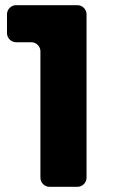

<svg xmlns="http://www.w3.org/2000/svg" viewBox="-20 -721 452 741"><path d="M314 -35V-666C314 -685 298 -701 279 -701H42C23 -701 7 -685 7 -666V-593C7 -574 23 -558 42 -558H101C120 -558 136 -542 136 -523V-35C136 -16 152 0 171 0H279C298 0 314 -16 314 -35Z"/></svg>

Font: Trueno
Style: RoundBd
Weight: 700
Designer: Julieta Ulanovsky, Jasper
Foundry: Julieta Ulanovsky, Cannot Into Space Fonts
Version: Version 3.001